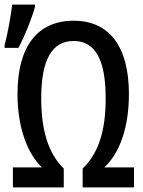

<svg xmlns="http://www.w3.org/2000/svg" viewBox="-37 -814 620 834"><path d="M-17 -618V-606H43C72 -660 102 -737 115 -784V-794H16C11 -750 -5 -660 -17 -618ZM19 0H240V-82C171 -149 142 -252 142 -387C142 -555 189 -636 283 -636C380 -636 422 -549 422 -387C422 -252 394 -151 322 -82V0H545V-87H416C480 -145 523 -256 523 -405C523 -613 437 -724 283 -724C127 -724 39 -614 39 -406C39 -258 83 -146 145 -87H19Z"/></svg>

Font: Noto Sans Mono SemiCondensed Medium
Style: Regular
Weight: 500
Width: 4
Designer: Monotype Design Team
Foundry: Monotype Imaging Inc.
Version: Version 2.014